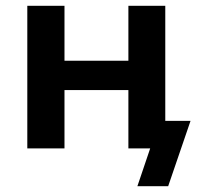

<svg xmlns="http://www.w3.org/2000/svg" viewBox="-20 -511 693 661"><path d="M453 130 497 0H430V-95H636L559 130ZM74 0V-491H202V-302H422V-491H549V0H422V-201H202V0Z"/></svg>

Font: Nunito Sans 11pt
Style: Bold
Weight: 700
Version: Version 3.101;gftools[0.9.27]